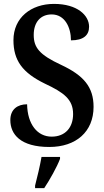

<svg xmlns="http://www.w3.org/2000/svg" viewBox="-20 -744 535 985"><path d="M233 10C370 10 460 -68 460 -196C460 -298 409 -357 294 -411C182 -463 153 -500 153 -565C153 -630 188 -670 245 -670C313 -670 344 -603 344 -537C408 -537 437 -563 437 -607C437 -665 377 -724 257 -724C139 -724 49 -653 49 -538C49 -434 95 -371 210 -315C308 -269 355 -234 355 -159C355 -90 315 -43 245 -43C172 -43 121 -106 119 -209C71 -209 33 -184 33 -128C33 -55 85 10 233 10ZM160 208V221H207C235 179 272 113 288 71V61H193C185 108 171 165 160 208Z"/></svg>

Font: Noto Serif Bengali Condensed
Style: Regular
Weight: 400
Width: 3
Designer: Juan Bruce, Universal Thirst, Indian Type Foundry and the Monotype Design Team.
Foundry: Monotype Imaging Inc.
Version: Version 2.003